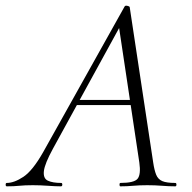

<svg xmlns="http://www.w3.org/2000/svg" viewBox="-58 -658 677 678"><path d="M-34 0Q-38 0 -38 -6Q-38 -12 -34 -12Q-8 -12 24.5 -33.5Q57 -55 94 -120L382 -635Q384 -639 391.5 -637.5Q399 -636 400 -633L483 -84Q487 -57 493.5 -41Q500 -25 515 -18.5Q530 -12 561 -12Q565 -12 565 -6Q565 0 561 0Q538 0 514 -2Q490 -4 462 -4Q434 -4 412.5 -2Q391 0 367 0Q364 0 364 -6Q364 -12 367 -12Q416 -12 428 -27Q440 -42 434 -84L361 -570L378 -587L129 -133Q100 -80 97 -54Q94 -28 111 -20Q128 -12 158 -12Q162 -12 162 -6Q162 0 157 0Q138 0 111 -2Q84 -4 58 -4Q29 -4 10.5 -2Q-8 0 -34 0ZM199 -287 214 -305H428L430 -287Z"/></svg>

Font: Cormorant Infant Light
Style: Italic
Weight: 300
Italic angle: -10°
Designer: Christian Thalmann (Catharsis Fonts)
Foundry: Catharsis Fonts
Version: Version 4.001